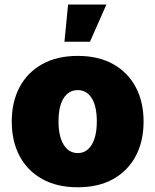

<svg xmlns="http://www.w3.org/2000/svg" viewBox="-20 -792 665 822"><path d="M313 9.8Q224.1 9.8 160.6 -25.6Q97.2 -61 63.7 -124.3Q30.3 -187.5 30.3 -271.5Q30.3 -355.5 63.7 -418.7Q97.2 -481.9 160.6 -517.3Q224.1 -552.7 313 -552.7Q401.9 -552.7 464.8 -517.3Q527.8 -481.9 561.3 -418.7Q594.7 -355.5 594.7 -271.5Q594.7 -187.5 561.3 -124.3Q527.8 -61 464.8 -25.6Q401.9 9.8 313 9.8ZM313 -136.7Q351.1 -136.7 372.8 -172.6Q394.5 -208.5 394.5 -272.5Q394.5 -336.9 372.8 -371.6Q351.1 -406.2 313 -406.2Q274.4 -406.2 252.4 -371.6Q230.5 -336.9 230.5 -272.5Q230.5 -208.5 252.4 -172.6Q274.4 -136.7 313 -136.7ZM255.9 -613.3 271.5 -772.5H435.5L365.2 -613.3Z"/></svg>

Font: Inter Black
Style: Regular
Weight: 900
Designer: Rasmus Andersson
Foundry: rsms
Version: Version 4.000;git-a52131595